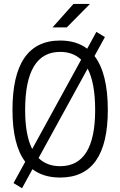

<svg xmlns="http://www.w3.org/2000/svg" viewBox="-20 -914 626 999"><path d="M94.7 65.4 50.3 38.6 111.3 -72.3Q44.9 -160.2 44.9 -341.8Q44.9 -703.1 293 -703.1Q377.9 -703.1 433.6 -660.6L481.4 -748L525.9 -721.2L471.7 -622.6Q541 -532.2 541 -341.8Q541 9.8 293 9.8Q205.6 9.8 148.9 -33.7ZM293 -49.3Q475.1 -49.3 475.1 -341.8Q475.1 -481.9 436 -557.1L180.7 -91.8Q223.6 -49.3 293 -49.3ZM147.5 -138.7 402.3 -603.5Q359.9 -644 293 -644Q110.8 -644 110.8 -341.8Q110.8 -210.9 147.5 -138.7ZM253.4 -771.5 362.3 -893.6H448.2L327.6 -771.5Z"/></svg>

Font: Cascadia Mono PL Light
Style: Regular
Weight: 300
Monospace: yes
Designer: Aaron Bell
Foundry: Saja Typeworks
Version: Version 2404.023; ttfautohint (v1.8.4)